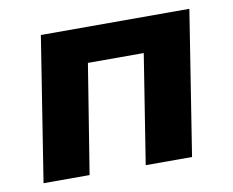

<svg xmlns="http://www.w3.org/2000/svg" viewBox="-62 -579 796 657"><g transform="rotate(-10 336.5 -250.5)"><path d="M39 0 118 -501H634L555 0H394L454 -379H260L199 0Z"/></g></svg>

Font: Nunito Sans 8pt ExtraBold
Style: Italic
Weight: 800
Italic angle: -9°
Version: Version 3.101;gftools[0.9.27]